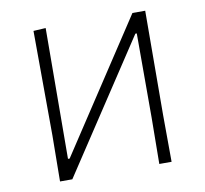

<svg xmlns="http://www.w3.org/2000/svg" viewBox="-73 -720 855 800"><g transform="rotate(-10 354.0 -320.0)"><path d="M120 -194 118 -637 170 -640 167 -87H174L537 -639H591L589 -197L590 0H538L540 -194V-552H534L170 0H118Z"/></g></svg>

Font: Luna Sans Light
Style: Regular
Weight: 300
Designer: Juan Pablo del Peral
Foundry: Huerta Tipografica
Version: Version 2.001; ttfautohint (v1.5)